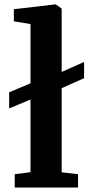

<svg xmlns="http://www.w3.org/2000/svg" viewBox="-20 -839 417 859"><path d="M123.5 -469.4 248 -513.5 356.2 -561.9V-489.2L248 -441.1L123.5 -396.6L21 -354V-426ZM116.5 -68.7V-731.4L42 -743.6V-797.7L227.2 -819.4H229.3L255.9 -800.6V-68.1L329.1 -59.6V0H45.9V-59.6Z"/></svg>

Font: Merriweather 7pt Light
Style: Regular
Weight: 300
Designer: Eben Sorkin
Foundry: Eben Sorkin
Version: Version 2.200;gftools[0.9.31]